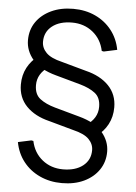

<svg xmlns="http://www.w3.org/2000/svg" viewBox="-61 -758 720 1016"><g transform="rotate(5 299.0 -250.0)"><path d="M466 -53 411 -109Q438 -126 453 -151Q468 -176 468 -207Q468 -256 437.5 -279.5Q407 -303 357 -317L227 -353Q141 -376 101.5 -423Q62 -470 62 -526Q62 -581 90.5 -622.5Q119 -664 170 -688Q221 -712 287 -712Q352 -712 404.5 -687.5Q457 -663 491.5 -619Q526 -575 537 -516L467 -501L456 -503Q443 -565 397 -602Q351 -639 287 -639Q221 -639 181.5 -608Q142 -577 142 -525Q142 -492 167 -466.5Q192 -441 251 -427L381 -391Q459 -372 503.5 -326Q548 -280 548 -211Q548 -161 526.5 -120.5Q505 -80 466 -53ZM306 212Q242 212 189 187.5Q136 163 101.5 119Q67 75 56 16L126 1L137 3Q150 65 196 102Q242 139 306 139Q372 139 411.5 108Q451 77 451 25Q451 -8 426 -33.5Q401 -59 342 -73L212 -109Q134 -128 89.5 -174Q45 -220 45 -289Q45 -339 66.5 -379.5Q88 -420 127 -447L182 -391Q155 -374 140 -349Q125 -324 125 -293Q125 -244 155.5 -220.5Q186 -197 236 -183L366 -147Q452 -124 491.5 -77Q531 -30 531 26Q531 80 502.5 122Q474 164 423.5 188Q373 212 306 212Z"/></g></svg>

Font: Fustat
Style: Regular
Weight: 400
Designer: Mohamed Gaber, Khaled Hosny, Laura Garcia Mut
Foundry: Kief Type Foundry, Alif Type Foundry, Hard Type Foundry
Version: Version 1.007